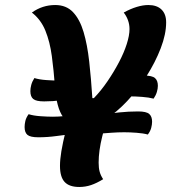

<svg xmlns="http://www.w3.org/2000/svg" viewBox="-20 -720 682 765"><path d="M321 -217Q259 -217 232 -253Q205 -289 199 -375Q194 -440 186.5 -496.5Q179 -553 161 -597.5Q143 -642 107 -670Q149 -700 200 -700Q244 -700 271 -671.5Q298 -643 313 -592.5Q328 -542 335.5 -474.5Q343 -407 348 -329H354Q383 -359 408.5 -396.5Q434 -434 454 -472Q474 -510 485 -544.5Q496 -579 496 -604Q496 -640 473 -670Q500 -685 525 -692.5Q550 -700 571 -700Q605 -700 623.5 -682Q642 -664 642 -631Q642 -584 620.5 -528Q599 -472 564 -417Q529 -362 486.5 -317Q444 -272 400.5 -244.5Q357 -217 321 -217ZM133 -173Q101 -173 89.5 -182.5Q78 -192 78 -214Q78 -225 81 -238Q84 -251 94 -265Q113 -259 141 -257Q169 -255 191 -255Q213 -255 237 -257.5Q261 -260 284 -263L275 -187Q241 -183 205 -178Q169 -173 133 -173ZM296 25Q256 25 237.5 5Q219 -15 219 -59Q219 -84 224.5 -117.5Q230 -151 242 -199.5Q254 -248 273 -318H425Q402 -235 387.5 -177Q373 -119 373 -72Q373 -51 377 -36Q381 -21 391 -6Q365 10 342.5 17.5Q320 25 296 25ZM156 -316Q124 -316 112.5 -325.5Q101 -335 101 -357Q101 -368 104.5 -381.5Q108 -395 117 -409Q136 -403 164 -401Q192 -399 215 -399Q236 -399 257.5 -401Q279 -403 301 -405L292 -329Q258 -325 224.5 -320.5Q191 -316 156 -316ZM569 -184Q551 -189 524 -191Q497 -193 475 -193Q449 -193 422.5 -191Q396 -189 369 -187L378 -263Q416 -268 454 -272Q492 -276 530 -276Q563 -276 574.5 -266Q586 -256 586 -235Q586 -224 582.5 -210.5Q579 -197 569 -184ZM592 -327Q573 -332 546 -334Q519 -336 497 -336Q477 -336 456 -335.5Q435 -335 414 -333L433 -408Q463 -413 493 -416Q523 -419 553 -419Q586 -419 597.5 -409Q609 -399 609 -378Q609 -367 605 -353.5Q601 -340 592 -327Z"/></svg>

Font: Lemonada Medium
Style: Regular
Weight: 500
Designer: Mohamed Gaber (Arabic), Eduardo Tunni (Latin)
Foundry: Kief Type Foundry
Version: Version 4.004; ttfautohint (v1.8.2)